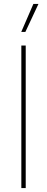

<svg xmlns="http://www.w3.org/2000/svg" viewBox="-20 -960 240 980"><path d="M111.3 -727.5V0H88.9V-727.5ZM88.4 -796.9 150.4 -939.9H176.3L109.4 -796.9Z"/></svg>

Font: Inter 28pt Thin
Style: Regular
Weight: 250
Designer: Rasmus Andersson
Foundry: rsms
Version: Version 4.001;git-66647c0bb